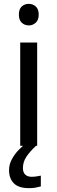

<svg xmlns="http://www.w3.org/2000/svg" viewBox="-20 -757 298 997"><path d="M173 -536V0H85V-536ZM130 -737Q150 -737 165.5 -723.5Q181 -710 181 -681Q181 -653 165.5 -639Q150 -625 130 -625Q108 -625 93 -639Q78 -653 78 -681Q78 -710 93 -723.5Q108 -737 130 -737ZM99 116Q99 138 111 149.5Q123 161 144 161Q161 161 172.5 158.5Q184 156 192 155V211Q178 215 164 217.5Q150 220 130 220Q77 220 52 195Q27 170 27 126Q27 97 41.5 70Q56 43 77.5 21Q99 -1 119 -15L167 0Q133 32 116 58.5Q99 85 99 116Z"/></svg>

Font: Noto Sans Tai Tham
Style: Regular
Weight: 400
Designer: Monotype Design Team 2013. Revised by David WIlliams 2020
Foundry: Monotype Imaging Inc.
Version: Version 2.002